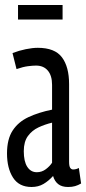

<svg xmlns="http://www.w3.org/2000/svg" viewBox="-20 -737 344 767"><path d="M8 -124Q8 -181 30.5 -215.5Q53 -250 93.5 -269Q134 -288 188 -299V-398Q188 -435 171 -455Q154 -475 124 -475Q111 -475 91.5 -472.5Q72 -470 46 -461L30 -525Q56 -535 83 -540.5Q110 -546 131 -546Q199 -546 227.5 -508Q256 -470 256 -401V-91Q256 -73 260.5 -66.5Q265 -60 272 -60Q284 -60 295 -66L304 -4Q292 3 280 6.5Q268 10 252 10Q227 10 212.5 -1.5Q198 -13 192 -34Q174 -14 153.5 -2Q133 10 106 10Q56 10 32 -27.5Q8 -65 8 -124ZM75 -133Q75 -92 89 -70.5Q103 -49 127 -49Q147 -49 163 -61Q179 -73 188 -87V-247Q159 -240 133.5 -228Q108 -216 91.5 -193.5Q75 -171 75 -133ZM52 -659V-717H230V-659Z"/></svg>

Font: Georama ExtraCondensed
Style: Regular
Weight: 400
Width: 2
Designer: Jean-Baptiste Levee
Foundry: Production Type
Version: Version 1.000